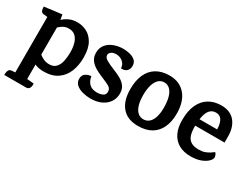

<svg xmlns="http://www.w3.org/2000/svg" viewBox="-74 -1013 2208 1724"><g transform="rotate(30 1030.0 -151.0)"><path d="M349 -520Q397 -520 443 -497.5Q489 -475 520 -421.5Q551 -368 552 -276Q553 -194 526.5 -128Q500 -62 444.5 -23.5Q389 15 304 15Q255 15 223.5 3Q192 -9 160 -29L187 -129Q196 -117 214.5 -102Q233 -87 258 -76.5Q283 -66 312 -66Q359 -66 383.5 -94Q408 -122 416.5 -165Q425 -208 425 -253Q425 -309 412 -349.5Q399 -390 373.5 -411.5Q348 -433 308 -433Q269 -433 238 -411Q207 -389 166 -345L155 -416Q181 -444 208 -467.5Q235 -491 268.5 -505.5Q302 -520 349 -520ZM210 147 280 153Q281 158 280 174Q279 190 269.5 204Q260 218 235 218H12Q13 213 13.5 197.5Q14 182 22.5 167Q31 152 56 151L87 149ZM193 -514 209 -419V218H87V-426L44 -431Q28 -433 21.5 -445Q15 -457 14 -471Q13 -485 13 -491Z M823 -520Q855 -520 889 -512Q923 -504 946.5 -484Q970 -464 970 -427Q970 -391 947.5 -372Q925 -353 890 -358Q890 -395 861 -420.5Q832 -446 791 -446Q761 -446 742 -432.5Q723 -419 723 -399Q723 -373 756 -354.5Q789 -336 841 -315Q882 -299 917 -279.5Q952 -260 974 -231Q996 -202 996 -155Q996 -107 971 -68.5Q946 -30 899 -7.5Q852 15 787 15Q746 15 705.5 4.5Q665 -6 638.5 -29Q612 -52 612 -89Q612 -127 638.5 -145Q665 -163 696 -163Q702 -117 730 -89Q758 -61 812 -61Q844 -61 869.5 -73Q895 -85 895 -116Q895 -150 864 -167Q833 -184 787 -202Q748 -218 711 -238.5Q674 -259 650 -290Q626 -321 626 -368Q626 -419 654.5 -453Q683 -487 728 -503.5Q773 -520 823 -520Z M1303 -520Q1357 -520 1398.5 -501.5Q1440 -483 1469 -448.5Q1498 -414 1513 -365Q1528 -316 1528 -255Q1528 -170 1499.5 -109.5Q1471 -49 1416 -17Q1361 15 1280 15Q1170 15 1113 -51.5Q1056 -118 1056 -238Q1056 -327 1084 -390Q1112 -453 1167.5 -486.5Q1223 -520 1303 -520ZM1292 -443Q1257 -443 1232.5 -419Q1208 -395 1195.5 -352Q1183 -309 1183 -251Q1183 -191 1195.5 -148.5Q1208 -106 1232.5 -83.5Q1257 -61 1292 -61Q1327 -61 1351.5 -83Q1376 -105 1388.5 -146Q1401 -187 1401 -243Q1401 -305 1388.5 -350Q1376 -395 1351.5 -419Q1327 -443 1292 -443Z M1840 -520Q1890 -520 1926 -503.5Q1962 -487 1985 -457Q2008 -427 2019 -387.5Q2030 -348 2029 -302V-245H1661L1667 -314H1966L1911 -254Q1916 -324 1907 -364.5Q1898 -405 1878.5 -422.5Q1859 -440 1829 -440Q1795 -440 1772 -418.5Q1749 -397 1737 -351.5Q1725 -306 1725 -234Q1725 -183 1736.5 -147.5Q1748 -112 1777 -93Q1806 -74 1858 -74Q1895 -74 1922 -84Q1949 -94 1968.5 -107Q1988 -120 1999 -129Q2007 -123 2013 -109.5Q2019 -96 2019 -85Q2019 -65 1995.5 -41.5Q1972 -18 1928.5 -1.5Q1885 15 1825 15Q1753 15 1702.5 -13.5Q1652 -42 1625 -96.5Q1598 -151 1598 -230Q1598 -326 1628 -390.5Q1658 -455 1712.5 -487.5Q1767 -520 1840 -520Z"/></g></svg>

Font: Karma Variable Light
Style: Regular
Weight: 300
Designer: Joana Correia
Foundry: Indian Type Foundry
Version: Version 3.000